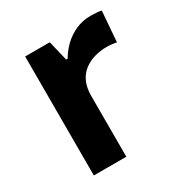

<svg xmlns="http://www.w3.org/2000/svg" viewBox="-136 -660 726 763"><g transform="rotate(-30 227.0 -278.0)"><path d="M383 -556Q394 -556 409 -555Q424 -554 433 -552L422 -412Q415 -414 401.5 -415.5Q388 -417 378 -417Q349 -417 322 -409.5Q295 -402 273.5 -386Q252 -370 239.5 -343.5Q227 -317 227 -278V0H78V-546H191L213 -454H220Q236 -482 260 -505Q284 -528 315.5 -542Q347 -556 383 -556Z"/></g></svg>

Font: Noto Sans Gurmukhi
Style: Regular
Weight: 400
Designer: Jelle Bosma - Monotype Design Team
Foundry: Monotype Imaging Inc.
Version: Version 2.003